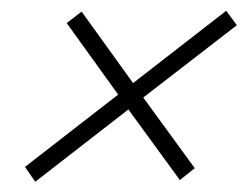

<svg xmlns="http://www.w3.org/2000/svg" viewBox="-20 -468 469 364"><path d="M46.8 -123.4 27.4 -151.6 204 -288.7 106.5 -424.2 134.7 -446 232.3 -310.5 408.9 -447.6 429 -420.2 251.6 -283.1 349.2 -149.2 321 -126.6 223.4 -260.5Z"/></svg>

Font: Playfair 5pt SemiExpanded Light 12pt
Style: Italic
Weight: 300
Italic angle: -15.6°
Version: Version 2.000;gftools[0.9.28]